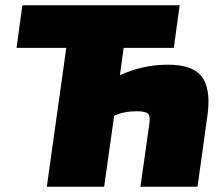

<svg xmlns="http://www.w3.org/2000/svg" viewBox="-20 -710 838 730"><path d="M450 -528 436 -424Q522 -464 619 -464Q712 -464 746.5 -419.5Q781 -375 770 -280L731 0H514L548 -241Q552 -270 542 -278.5Q532 -287 500 -287Q451 -287 414 -270L376 0H158L232 -528H43L65 -690H663L641 -528Z"/></svg>

Font: Exo 2.0 Black
Style: Italic
Weight: 900
Italic angle: -8°
Designer: Natanael Gama
Version: Version 1.001;PS 001.001;hotconv 1.0.70;makeotf.lib2.5.58329